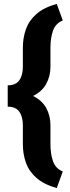

<svg xmlns="http://www.w3.org/2000/svg" viewBox="-20 -800 365 996"><path d="M305.7 89.4 274.4 175.8Q207.5 156.7 168.9 122.8Q130.4 88.9 114.5 44.2Q98.6 -0.5 98.6 -51.8V-150.9Q98.6 -194.3 80.3 -220.5Q62 -246.6 20 -246.6V-357.4Q62 -357.4 80.3 -383.5Q98.6 -409.7 98.6 -453.6V-552.7Q98.6 -604 114.5 -648.7Q130.4 -693.4 168.9 -727.3Q207.5 -761.2 274.4 -779.8L305.7 -693.8Q268.1 -678.7 254.9 -640.6Q241.7 -602.5 241.7 -552.7V-453.6Q241.7 -405.3 220 -365.2Q198.2 -325.2 151.4 -302.2Q198.2 -279.3 220 -239.3Q241.7 -199.2 241.7 -150.9V-51.8Q241.7 -2 254.9 36.1Q268.1 74.2 305.7 89.4Z"/></svg>

Font: Vazirmatn UI FD Black
Style: Regular
Weight: 900
Designer: Saber Rastikerdar
Foundry: Saber Rastikerdar
Version: Version 33.003